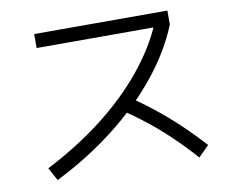

<svg xmlns="http://www.w3.org/2000/svg" viewBox="-81 -829 1162 961"><g transform="rotate(-10 500.0 -349.0)"><path d="M103 -51Q261 -132 388.5 -230.5Q516 -329 608.5 -441Q701 -553 752 -672L774 -654H150V-725H827V-654Q775 -525 676 -402.5Q577 -280 441 -174Q305 -68 139 15ZM857 27Q800 -37 744.5 -90Q689 -143 629.5 -190Q570 -237 502 -282L552 -338Q654 -270 740.5 -195Q827 -120 911 -27Z"/></g></svg>

Font: M PLUS 1 Thin
Style: Regular
Weight: 400
Version: Version 1.001